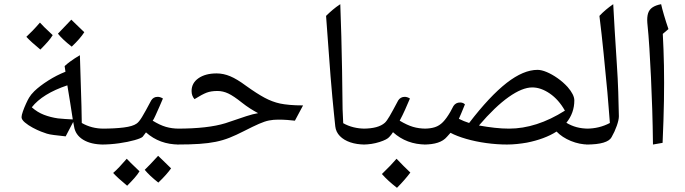

<svg xmlns="http://www.w3.org/2000/svg" viewBox="-20 -691 3276 918"><path d="M475 0Q415 0 377.5 -23Q340 -46 334 -87L330 -108L294 -39Q258 -43 237.5 -45.5Q217 -48 204 -52Q191 -56 176 -62Q158 -69 136.5 -80.5Q115 -92 99 -105.5Q83 -119 83 -131Q83 -140 89.5 -158.5Q96 -177 104.5 -195.5Q113 -214 119 -224Q127 -238 144 -255Q170 -280 210 -305.5Q250 -331 293 -348L289 -375Q301 -386 313 -395Q325 -404 337.5 -412Q350 -420 362 -427Q364 -346 367 -265Q370 -184 371 -103Q418 -76 475 -76Q484 -76 484 -68V-8Q484 0 475 0ZM328 -120Q322 -159 315.5 -200.5Q309 -242 302 -283Q183 -243 132 -178Q159 -154 190.5 -142Q222 -130 257 -125Q274 -123 292 -122Q310 -121 328 -120ZM323 -468Q301 -485 284.5 -500.5Q268 -516 257 -530Q262 -535 278 -552Q294 -569 321 -597Q327 -591 342.5 -576Q358 -561 383 -537Q364 -507 323 -468ZM173 -454Q151 -472 134 -487.5Q117 -503 106 -515Q120 -528 136 -544.5Q152 -561 171 -583Q177 -576 192 -561Q207 -546 232 -523Q223 -508 208 -491Q193 -474 173 -454Z M467 0Q459 0 459 -8V-68Q459 -76 467 -76Q529 -76 572 -81.5Q615 -87 633 -100Q644 -107 659 -131.5Q674 -156 703 -211Q708 -219 715.5 -223.5Q723 -228 734 -228Q746 -228 759 -220Q753 -205 742.5 -181.5Q732 -158 723 -138Q714 -118 710 -114Q744 -93 773 -84.5Q802 -76 836 -76Q844 -76 844 -68V-8Q844 0 836 0Q743 0 678 -58L662 -37Q655 -30 623.5 -21Q592 -12 549.5 -6Q507 0 467 0ZM737 182Q695 149 672 121Q694 100 736 54Q741 58 756 73Q771 88 798 114Q788 128 773 145Q758 162 737 182ZM588 197Q566 179 549 163.5Q532 148 521 136Q535 124 551 107Q567 90 586 68Q590 73 605.5 88Q621 103 647 128Q638 143 623 160Q608 177 588 197Z M827 0Q819 0 819 -8V-68Q819 -76 827 -76Q901 -76 958.5 -82.5Q1016 -89 1058 -102Q1125 -125 1157.5 -135.5Q1190 -146 1214 -150Q1195 -160 1175.5 -172.5Q1156 -185 1137 -200Q1097 -232 1071.5 -244Q1046 -256 1020 -256Q989 -256 968 -248Q947 -240 910 -217Q903 -225 899.5 -234.5Q896 -244 896 -256Q896 -294 929 -317Q962 -340 1016 -340Q1048 -340 1080.5 -326.5Q1113 -313 1156 -281Q1209 -243 1245.5 -223.5Q1282 -204 1319 -196Q1338 -192 1365.5 -189.5Q1393 -187 1429 -187L1390 -114Q1374 -116 1353.5 -117.5Q1333 -119 1310 -119Q1287 -119 1266.5 -115Q1246 -111 1218.5 -99Q1191 -87 1146 -64Q1109 -45 1077.5 -32.5Q1046 -20 1011.5 -13Q977 -6 933 -3Q889 0 827 0Z M1725 0Q1686 0 1655 -10.5Q1624 -21 1605 -40.5Q1586 -60 1583 -87Q1580 -116 1576.5 -150Q1573 -184 1569 -227Q1565 -270 1560.5 -325.5Q1556 -381 1551 -452.5Q1546 -524 1539 -615Q1553 -629 1570 -643.5Q1587 -658 1607 -671Q1610 -593 1612 -517Q1614 -441 1615.5 -356.5Q1617 -272 1618 -169L1621 -102Q1644 -89 1670.5 -82.5Q1697 -76 1725 -76Q1733 -76 1733 -68V-8Q1733 0 1725 0Z M1716 0Q1708 0 1708 -8V-68Q1708 -76 1716 -76Q1789 -76 1820 -104Q1829 -112 1843 -136Q1857 -160 1884 -211Q1889 -219 1897 -223.5Q1905 -228 1915 -228Q1927 -228 1940 -220Q1929 -194 1917 -167Q1905 -140 1891 -114Q1926 -93 1954.5 -84.5Q1983 -76 2017 -76Q2025 -76 2025 -68V-8Q2025 0 2017 0Q1924 0 1859 -59Q1855 -53 1851 -47.5Q1847 -42 1842 -37Q1832 -24 1794.5 -12Q1757 0 1716 0ZM1878 207Q1856 190 1838 173.5Q1820 157 1806 141Q1829 119 1846 101Q1863 83 1876 68Q1911 105 1942 134Q1930 150 1914 168.5Q1898 187 1878 207Z M2404 0Q2356 0 2305 -7Q2254 -14 2209 -27Q2164 -40 2134 -56Q2130 -52 2126 -47Q2122 -42 2117 -37Q2101 -18 2073.5 -9Q2046 0 2008 0Q2000 0 2000 -8V-68Q2000 -76 2008 -76Q2038 -76 2059.5 -83Q2081 -90 2098 -107.5Q2115 -125 2133 -156Q2137 -163 2140.5 -170Q2144 -177 2148 -184Q2159 -201 2180 -201Q2194 -201 2203 -192Q2193 -167 2185.5 -149.5Q2178 -132 2174 -123Q2186 -117 2198 -112Q2210 -107 2223 -103Q2321 -231 2403 -295Q2483 -357 2550 -357Q2569 -357 2594 -346.5Q2619 -336 2645.5 -317.5Q2672 -299 2694 -275Q2726 -238 2726 -211Q2726 -151 2688 -104Q2711 -90 2737 -83Q2763 -76 2794 -76Q2803 -76 2803 -68V-8Q2803 0 2794 0Q2751 0 2709.5 -17Q2668 -34 2641 -62Q2613 -44 2576.5 -30.5Q2540 -17 2499 -9Q2476 -5 2452 -2.5Q2428 0 2404 0ZM2414 -76Q2479 -76 2546 -97.5Q2613 -119 2681 -162Q2651 -215 2608.5 -244Q2566 -273 2525 -273Q2477 -273 2412 -227Q2347 -181 2270 -91Q2309 -84 2345 -80Q2381 -76 2414 -76Z M2785 0Q2776 0 2776 -8V-68Q2776 -76 2785 -76Q2845 -76 2896 -103Q2893 -141 2890 -178Q2887 -215 2884 -251Q2875 -345 2866 -436Q2857 -527 2846 -615Q2860 -630 2876.5 -644Q2893 -658 2912 -671Q2915 -617 2919 -546.5Q2923 -476 2929 -388Q2934 -315 2936 -251.5Q2938 -188 2939 -135Q2939 -118 2929 -89.5Q2919 -61 2904 -35Q2895 -18 2865 -9Q2835 0 2785 0Z M3102 0Q3101 -88 3098.5 -168Q3096 -248 3092.5 -321Q3089 -394 3085 -459Q3081 -524 3075 -582Q3073 -609 3078.5 -627Q3084 -645 3099.5 -655.5Q3115 -666 3141 -671Q3145 -652 3154.5 -619.5Q3164 -587 3176 -552L3149 -529Q3153 -455 3154.5 -377Q3156 -299 3154.5 -209Q3153 -119 3148 -8Z"/></svg>

Font: Noto Naskh Arabic
Style: Regular
Weight: 400
Designer: Monotype Design Team, David Williams, Mohamad Dakak and Nizar Qandah
Foundry: Monotype Imaging Inc.
Version: Version 2.013